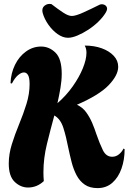

<svg xmlns="http://www.w3.org/2000/svg" viewBox="-20 -959 670 986"><path d="M481 7Q441 7 415 -11Q389 -29 373 -59.5Q357 -90 347.5 -127.5Q338 -165 330 -203Q320 -256 305.5 -302Q291 -348 259 -366Q239 -293 221 -219.5Q203 -146 203 -74Q203 -63 203.5 -51.5Q204 -40 205 -29Q170 4 124 4Q86 4 55.5 -25Q25 -54 25 -119Q25 -168 41 -219Q57 -270 78.5 -322Q100 -374 116 -425.5Q132 -477 132 -527Q132 -560 124 -573.5Q116 -587 103 -587Q89 -587 72.5 -573Q56 -559 41 -530L34 -532Q36 -583 57 -626Q78 -669 113.5 -694.5Q149 -720 191 -720Q233 -720 265 -688.5Q297 -657 297 -580Q297 -546 290.5 -507.5Q284 -469 275 -429Q320 -468 353.5 -515.5Q387 -563 405.5 -608.5Q424 -654 424 -688Q424 -710 415 -725Q464 -725 502.5 -711Q541 -697 564 -672.5Q587 -648 587 -616Q587 -573 538.5 -522Q490 -471 375 -421Q404 -408 422.5 -382.5Q441 -357 453.5 -327.5Q466 -298 475 -270Q492 -221 508.5 -187.5Q525 -154 556 -154Q576 -154 591.5 -167Q607 -180 614 -196L620 -193Q620 -139 604 -93.5Q588 -48 557 -20.5Q526 7 481 7ZM329 -765Q303 -765 276.5 -783.5Q250 -802 229 -831.5Q208 -861 199 -893Q193 -917 208.5 -929.5Q224 -942 244 -938Q279 -911 305 -894Q331 -877 349 -877Q368 -877 407 -894.5Q446 -912 492 -935Q502 -939 513 -935.5Q524 -932 528.5 -922Q533 -912 524 -896Q510 -872 486 -848.5Q462 -825 433.5 -806.5Q405 -788 377.5 -776.5Q350 -765 329 -765Z"/></svg>

Font: Agbalumo
Style: Regular
Weight: 400
Designer: Raphael Alegbeleye
Foundry: Sorkin Type Co.
Version: Version 1.000; ttfautohint (v1.8.4)